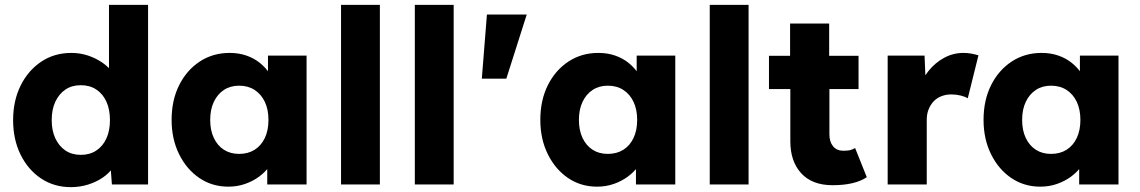

<svg xmlns="http://www.w3.org/2000/svg" viewBox="-20 -760 4698 791"><path d="M34 -265Q34 -345 65 -407.5Q96 -470 150 -506Q204 -542 274 -542Q310 -542 343 -531Q376 -520 403 -501Q430 -482 447 -457.5Q464 -433 467 -407L429 -398V-740H590V0H441L432 -121L464 -116Q461 -91 444.5 -68Q428 -45 402 -27.5Q376 -10 342.5 0.5Q309 11 272 11Q203 11 149.5 -24.5Q96 -60 65 -122.5Q34 -185 34 -265ZM433 -265Q433 -309 418.5 -341Q404 -373 377 -391Q350 -409 313 -409Q276 -409 249.5 -391Q223 -373 208 -341Q193 -309 193 -265Q193 -222 208 -190Q223 -158 249.5 -140Q276 -122 313 -122Q350 -122 377 -140Q404 -158 418.5 -190Q433 -222 433 -265Z M687 -266Q687 -347 718 -409Q749 -471 803 -506.5Q857 -542 926 -542Q964 -542 995.5 -531Q1027 -520 1051 -500.5Q1075 -481 1092 -455.5Q1109 -430 1117 -401L1084 -405V-531H1243V0H1081V-128L1117 -129Q1109 -101 1091 -76Q1073 -51 1047 -32Q1021 -13 989 -2Q957 9 921 9Q854 9 801.5 -26.5Q749 -62 718 -124.5Q687 -187 687 -266ZM1086 -266Q1086 -309 1071 -340.5Q1056 -372 1029 -389.5Q1002 -407 965 -407Q929 -407 902.5 -389.5Q876 -372 861 -340.5Q846 -309 846 -266Q846 -223 861 -191.5Q876 -160 902.5 -143Q929 -126 965 -126Q1002 -126 1029 -143Q1056 -160 1071 -191.5Q1086 -223 1086 -266Z M1385 0V-740H1545V0Z M1689 0V-740H1849V0Z M1965 -436 1986 -700H2150L2066 -436Z M2206 -266Q2206 -347 2237 -409Q2268 -471 2322 -506.5Q2376 -542 2445 -542Q2483 -542 2514.5 -531Q2546 -520 2570 -500.5Q2594 -481 2611 -455.5Q2628 -430 2636 -401L2603 -405V-531H2762V0H2600V-128L2636 -129Q2628 -101 2610 -76Q2592 -51 2566 -32Q2540 -13 2508 -2Q2476 9 2440 9Q2373 9 2320.5 -26.5Q2268 -62 2237 -124.5Q2206 -187 2206 -266ZM2605 -266Q2605 -309 2590 -340.5Q2575 -372 2548 -389.5Q2521 -407 2484 -407Q2448 -407 2421.5 -389.5Q2395 -372 2380 -340.5Q2365 -309 2365 -266Q2365 -223 2380 -191.5Q2395 -160 2421.5 -143Q2448 -126 2484 -126Q2521 -126 2548 -143Q2575 -160 2590 -191.5Q2605 -223 2605 -266Z M2904 0V-740H3064V0Z M3235 -530V-663H3396V-530H3517V-393H3397V-230V-206Q3397 -176 3412 -157.5Q3427 -139 3454 -139Q3471 -139 3480.5 -141Q3490 -143 3503 -150L3551 -30Q3502 3 3410 3Q3326 3 3281 -46Q3236 -95 3236 -178V-230V-393H3148V-530Z M3637 0V-531H3789L3796 -358L3766 -391Q3778 -434 3805.5 -468Q3833 -502 3870 -522Q3907 -542 3949 -542Q3967 -542 3982.5 -539Q3998 -536 4011 -532L3967 -355Q3956 -362 3937.5 -366.5Q3919 -371 3899 -371Q3877 -371 3858 -363.5Q3839 -356 3826 -342Q3813 -328 3805.5 -309Q3798 -290 3798 -266V0Z M4032 -266Q4032 -347 4063 -409Q4094 -471 4148 -506.5Q4202 -542 4271 -542Q4309 -542 4340.5 -531Q4372 -520 4396 -500.5Q4420 -481 4437 -455.5Q4454 -430 4462 -401L4429 -405V-531H4588V0H4426V-128L4462 -129Q4454 -101 4436 -76Q4418 -51 4392 -32Q4366 -13 4334 -2Q4302 9 4266 9Q4199 9 4146.5 -26.5Q4094 -62 4063 -124.5Q4032 -187 4032 -266ZM4431 -266Q4431 -309 4416 -340.5Q4401 -372 4374 -389.5Q4347 -407 4310 -407Q4274 -407 4247.5 -389.5Q4221 -372 4206 -340.5Q4191 -309 4191 -266Q4191 -223 4206 -191.5Q4221 -160 4247.5 -143Q4274 -126 4310 -126Q4347 -126 4374 -143Q4401 -160 4416 -191.5Q4431 -223 4431 -266Z"/></svg>

Font: Mach
Style: Bold
Weight: 700
Version: Version 1.002